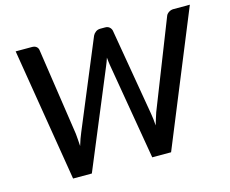

<svg xmlns="http://www.w3.org/2000/svg" viewBox="-101 -862 1203 1004"><g transform="rotate(-15 501.0 -360.0)"><path d="M1002 -720 707.5 0H605.5L516.5 -523.5Q515 -532.5 513.8 -543Q512.5 -553.5 511.5 -565Q507.5 -553.5 503.8 -543Q500 -532.5 496 -523.5L278.5 0H177L59 -720H147.5Q162 -720 171 -712.8Q180 -705.5 181.5 -693.5L251.5 -222Q253 -207 254.2 -190Q255.5 -173 256.5 -154.5Q262 -173.5 268.2 -190.5Q274.5 -207.5 280.5 -222L476.5 -693.5Q481 -703.5 491.8 -711.8Q502.5 -720 517 -720H543Q557.5 -720 566.2 -712.5Q575 -705 578 -693.5L658.5 -222Q661 -207.5 663 -191Q665 -174.5 666 -156.5Q671.5 -174.5 676.5 -191Q681.5 -207.5 686.5 -222L872 -693.5Q875.5 -704 887.2 -712Q899 -720 913.5 -720Z"/></g></svg>

Font: Lato SemiBold
Style: Italic
Weight: 600
Italic angle: -7°
Designer: Lukasz Dziedzic with Adam Twardoch and Botio Nikoltchev
Foundry: tyPoland Lukasz Dziedzic
Version: Version 2.015; 2015-08-06; http://www.latofonts.com/